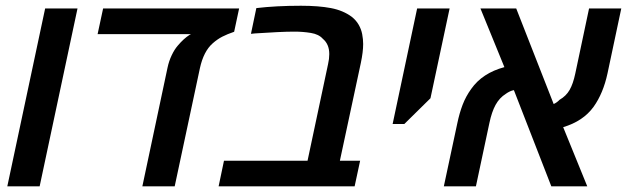

<svg xmlns="http://www.w3.org/2000/svg" viewBox="-20 -661 2224 681"><path d="M5.9 0 140.1 -630.9H254.9L120.6 0Z M484.9 0 574.2 -420.9Q579.1 -444.3 588.9 -464.8Q598.6 -485.4 610.4 -499Q631.8 -524.4 652.8 -537.6L657.7 -540H326.2L345.7 -630.9H828.1L810.5 -548.3Q786.1 -540 768.6 -531Q751 -522 734.4 -507.3Q702.1 -479 689 -418.9L599.6 0Z M755.4 0 774.4 -90.8H1070.8L1143.6 -433.6Q1147.9 -452.1 1147.9 -469.2Q1147.9 -504.4 1125 -523.4Q1110.8 -539.6 1082.5 -544.2Q1054.2 -548.8 1024.4 -548.8Q998.5 -548.8 963.6 -547.1Q928.7 -545.4 884.8 -542.5L870.1 -541L889.2 -632.3Q959.5 -640.6 1047.4 -640.6Q1110.4 -640.6 1153.8 -632.3Q1197.3 -624 1228 -601.1Q1243.2 -588.9 1252.2 -573.2Q1261.2 -557.6 1264.6 -540Q1268.1 -521.5 1268.1 -504.9Q1268.1 -477.1 1259.8 -437.5L1185.5 -90.8H1257.3L1237.8 0Z M1372.6 -221.2 1459.5 -630.9H1574.7L1506.8 -312.5L1414.1 -221.2Z M1554.2 0 1602.1 -224.1Q1609.4 -259.3 1620.8 -289.3Q1632.3 -319.3 1651.4 -345.7Q1690.9 -401.9 1769 -422.9L1684.1 -630.9H1811L1943.8 -292Q1955.6 -297.4 1964.8 -307.1Q1987.8 -320.3 2000.2 -341.8Q2012.7 -363.3 2020.5 -400.4L2069.3 -630.9H2183.6L2134.8 -400.9Q2119.6 -330.1 2085.4 -282.2Q2048.3 -231 1977.5 -210L2063 0H1935.5L1802.7 -341.3Q1789.1 -338.9 1773.9 -328.1Q1751.5 -314 1737.8 -289.1Q1724.1 -264.2 1715.8 -224.6L1668 0Z"/></svg>

Font: Open Sans SemiBold
Style: Italic
Weight: 600
Italic angle: -12°
Designer: Monotype Design Team
Foundry: Monotype Imaging Inc.
Version: Version 3.003; ttfautohint (v1.8.4)